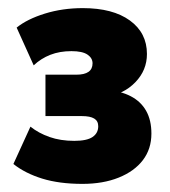

<svg xmlns="http://www.w3.org/2000/svg" viewBox="-20 -729 420 473"><path d="M183 -276Q126 -276 84 -289Q42 -302 13 -325L55 -417Q75 -401 102 -391.5Q129 -382 163 -382Q194 -382 208 -391.5Q222 -401 222 -418Q222 -431 212 -437Q202 -443 182 -443H92V-545H168Q188 -545 198 -552Q208 -559 208 -573Q208 -586 195.5 -594.5Q183 -603 156 -603Q127 -603 104 -594Q81 -585 63 -568L21 -661Q47 -682 90.5 -695.5Q134 -709 184 -709Q258 -709 300 -678.5Q342 -648 342 -596Q342 -556 313.5 -526.5Q285 -497 242 -491V-507Q277 -505 302 -492Q327 -479 340 -456Q353 -433 353 -400Q353 -362 332 -334.5Q311 -307 272.5 -291.5Q234 -276 183 -276Z"/></svg>

Font: Nunito Sans 12pt Black
Style: Regular
Weight: 900
Designer: Vernon Adams
Foundry: Vernon Adams
Version: Version 3.101;gftools[0.9.27]